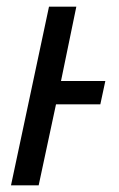

<svg xmlns="http://www.w3.org/2000/svg" viewBox="-20 -556 357 576"><path d="M13 0H96L148 -243H281L296 -313H163L209 -536H127Z"/></svg>

Font: Noto Sans Display SemiCondensed
Style: Italic
Weight: 400
Width: 4
Italic angle: -12°
Designer: Monotype Design Team
Foundry: Monotype Imaging Inc.
Version: Version 1.900